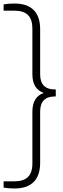

<svg xmlns="http://www.w3.org/2000/svg" viewBox="-40 -838 356 1088"><path d="M276 -331V-291.5H272Q187.5 -291.5 187.5 -206V84.5Q187.5 156.5 150.8 193.2Q114 230 42 230Q6.5 230 -19.5 225V189.5H42Q93.5 189.5 118.5 164.8Q143.5 140 143.5 88.5V-205Q143.5 -289 208 -311.5Q143.5 -333.5 143.5 -417.5V-676.5Q143.5 -728 118.5 -752.8Q93.5 -777.5 42 -777.5H-19.5V-813Q6.5 -818 42 -818Q114 -818 150.8 -781.2Q187.5 -744.5 187.5 -672.5V-416.5Q187.5 -331 272 -331Z"/></svg>

Font: Encode Sans Condensed ExLight
Style: Regular
Weight: 275
Width: 3
Designer: Multiple Designers
Foundry: Impallari Type
Version: Version 2.000